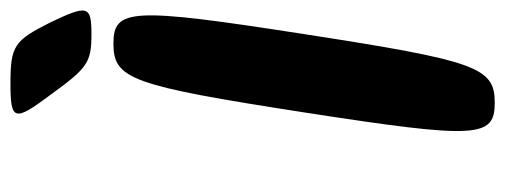

<svg xmlns="http://www.w3.org/2000/svg" viewBox="-312 -630 943 358"><g transform="rotate(-90 159.0 -451.5)"><path d="M274 -356C324 -678 322 -711 256 -711C190 -711 178 -678 128 -356C78 -33 80 0 146 0C212 0 224 -33 274 -356ZM296 -828C262 -896 252 -903 182 -903C112 -903 110 -896 161 -828C211 -759 221 -752 274 -752C327 -752 329 -759 296 -828Z"/></g></svg>

Font: Asimov Print
Style: AIt
Weight: 500
Designer: Google
Version: Version 2.000980: 2014